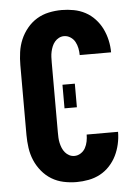

<svg xmlns="http://www.w3.org/2000/svg" viewBox="-53 -785 607 835"><g transform="rotate(-5 250.0 -367.5)"><path d="M248 8Q219 8 191 2Q163 -4 139 -18.5Q115 -33 96.5 -55.5Q78 -78 67 -104Q56 -130 52 -158.5Q48 -187 48 -215V-520Q48 -548 52 -576.5Q56 -605 67 -631Q78 -657 96.5 -679.5Q115 -702 139 -716.5Q163 -731 191 -737Q219 -743 248 -743Q274 -743 300.5 -738Q327 -733 350.5 -720.5Q374 -708 392.5 -688Q411 -668 422.5 -644.5Q434 -621 440 -594.5Q446 -568 446 -541H309Q309 -556 306 -571Q303 -586 296 -599Q289 -612 276 -620.5Q263 -629 248 -629Q236 -629 225.5 -623.5Q215 -618 207.5 -609Q200 -600 195.5 -589Q191 -578 188.5 -566.5Q186 -555 185.5 -543.5Q185 -532 185 -520V-215Q185 -203 185.5 -191.5Q186 -180 188.5 -168.5Q191 -157 195.5 -146Q200 -135 207.5 -126Q215 -117 225.5 -111.5Q236 -106 248 -106Q263 -106 276 -114.5Q289 -123 296 -136Q303 -149 306 -164Q309 -179 309 -194H446Q446 -167 440 -140.5Q434 -114 422.5 -90.5Q411 -67 392.5 -47Q374 -27 350.5 -14.5Q327 -2 300.5 3Q274 8 248 8ZM223 -316V-419H277V-316Z"/></g></svg>

Font: Iosevka SS04 Heavy
Style: Regular
Weight: 900
Monospace: yes
Designer: Belleve Invis
Foundry: Belleve Invis
Version: Version 19.0.0; ttfautohint (v1.8.4)